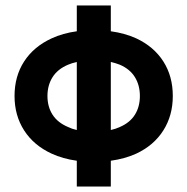

<svg xmlns="http://www.w3.org/2000/svg" viewBox="-20 -580 682 700"><path d="M384 -560V-466Q435 -459 477 -440Q541 -410 575.5 -356Q610 -302 610 -230Q610 -159 575.5 -104.5Q541 -50 477 -20Q435 -1 384 6V100H260V6Q209 -1 168 -20Q103 -50 68 -104.5Q33 -159 33 -230Q33 -302 68 -356Q103 -410 168 -440Q209 -459 260 -466V-560ZM153 -230Q153 -191 171.5 -162Q190 -133 228 -117Q242 -110 260 -106V-354Q242 -350 228 -344Q190 -328 171.5 -298.5Q153 -269 153 -230ZM384 -106Q402 -110 417 -117Q454 -133 472 -162Q490 -191 490 -230Q490 -269 472 -298.5Q454 -328 417 -344Q402 -350 384 -354Z"/></svg>

Font: Venryn Sans SemiBold
Style: Regular
Weight: 600
Designer: Owen Earl, indestructible type* (font) & Cristiano Sobral (main changes)
Version: Version 3.60;October 28, 2020;FontCreator 13.0.0.2681 64-bit